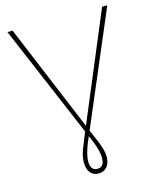

<svg xmlns="http://www.w3.org/2000/svg" viewBox="-128 -798 852 1049"><g transform="rotate(-15 298.5 -273.5)"><path d="M45.4 -710.9 297.9 -105 551.8 -710.9H581.1L310.5 -74.7L343.8 3.9Q363.8 53.7 363.8 85.9Q363.8 124 345.7 144.3Q327.6 164.6 298.3 164.6Q269 164.6 252 144.3Q234.9 124 234.9 85.9Q234.9 64 240.5 41.5Q246.1 19 285.6 -76.2L16.1 -710.9ZM298.3 -46.4 283.2 -10.3Q259.3 49.3 259.3 85.9Q259.3 138.2 298.3 138.2Q337.4 138.2 337.4 85.9Q337.4 47.4 313.5 -11.2Z"/></g></svg>

Font: Roboto Thin
Style: Regular
Weight: 250
Designer: Google
Version: Version 2.134; 2016